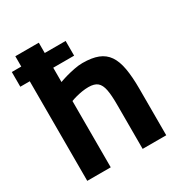

<svg xmlns="http://www.w3.org/2000/svg" viewBox="-167 -825 887 943"><g transform="rotate(-30 276.5 -353.5)"><path d="M1.6 -564.8V-648.3H306.8V-564.8ZM55.2 0V-706.7H188.3V-483.7Q205.2 -490.2 228.6 -496.8Q252 -503.3 277.3 -508.2Q302.7 -513.1 323.8 -513.1Q376.5 -513.1 411.2 -499.6Q445.9 -486.1 466.2 -456.4Q486.4 -426.7 494.7 -379Q503.1 -331.4 503.1 -263.5V0H369.3V-252.8Q369.3 -304.9 363.2 -336.2Q357 -367.6 340.4 -381.9Q323.7 -396.1 289.9 -396.1Q272.2 -396.1 252.9 -393Q233.7 -389.8 216.6 -385.1Q199.5 -380.4 188.3 -375.9V0Z"/></g></svg>

Font: Cairo
Style: Regular
Weight: 400
Designer: Mohamed Gaber, Accademia di Belle Arti di Urbino
Foundry: Kief Type Foundry, Accademia di Belle Arti di Urbino
Version: Version 3.120